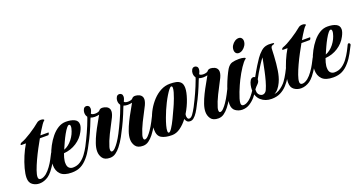

<svg xmlns="http://www.w3.org/2000/svg" viewBox="-36 -1156 3246 1721"><g transform="rotate(-20 1586.5 -296.0)"><path d="M128 8Q92 8 63 -12.5Q34 -33 34 -79Q34 -115 48 -167Q62 -219 85 -273.5Q108 -328 135 -372H92Q86 -372 86 -377Q86 -381 91 -386.5Q96 -392 103 -394Q119 -399 144.5 -412.5Q170 -426 198 -444Q226 -462 251 -480Q276 -498 291 -511Q300 -519 310.5 -522Q321 -525 331 -525Q348 -525 357 -519Q366 -513 357 -507Q349 -502 335 -482Q321 -462 306.5 -438Q292 -414 281 -395H357Q359 -395 359 -392Q359 -387 355 -379.5Q351 -372 347 -372H268Q248 -337 224 -292Q200 -247 178.5 -200.5Q157 -154 143 -114.5Q129 -75 129 -52Q129 -27 152 -27Q176 -27 206 -50Q231 -71 253 -102Q274 -131 290.5 -162Q307 -193 318 -215Q322 -222 329 -222Q336 -222 340.5 -216.5Q345 -211 341 -203Q326 -173 303 -133Q280 -93 254 -60Q233 -34 213 -20Q194 -7 172.5 0.5Q151 8 128 8Z M433 15Q360 15 327.5 -18Q295 -51 295 -105Q295 -146 312 -195Q325 -235 347 -276.5Q369 -318 398 -353.5Q427 -389 462 -410.5Q497 -432 536 -432Q586 -432 617.5 -416.5Q649 -401 649 -366Q649 -340 628 -301Q600 -247 546 -212Q492 -177 425 -172Q410 -131 407 -105Q406 -100 406 -95.5Q406 -91 406 -86Q406 -53 421 -38.5Q436 -24 458 -24Q499 -24 530 -45Q561 -66 584.5 -98Q608 -130 625 -162Q635 -180 642 -195.5Q649 -211 653 -218Q658 -226 664 -226Q670 -226 675 -219.5Q680 -213 676 -205Q663 -179 640 -136Q617 -93 588 -60Q556 -22 519.5 -3.5Q483 15 433 15ZM438 -201Q483 -218 517.5 -262Q552 -306 564 -359Q565 -364 565.5 -368Q566 -372 566 -376Q566 -396 554 -396Q544 -396 533 -382Q517 -363 499 -330.5Q481 -298 467 -267Q453 -236 446 -220Z M801 8Q751 8 730.5 -20.5Q710 -49 710 -86Q710 -119 724 -159.5Q738 -200 758.5 -241.5Q779 -283 801 -321Q823 -359 839 -389Q829 -387 818.5 -385.5Q808 -384 798 -384Q775 -384 758 -391Q757 -387 755 -383Q753 -379 752 -377Q730 -319 705 -264Q680 -209 660 -174Q647 -151 637 -151Q629 -151 629 -163Q629 -171 633 -178Q653 -216 679.5 -274Q706 -332 728 -392Q729 -394 730.5 -399.5Q732 -405 733 -409Q720 -425 720 -451Q720 -468 729 -484.5Q738 -501 757 -501Q768 -501 777.5 -493Q787 -485 787 -468Q787 -448 773 -424Q775 -417 786 -413.5Q797 -410 810 -410Q824 -410 837.5 -414Q851 -418 856 -426Q865 -438 886 -438Q904 -438 926 -428Q938 -422 946 -410.5Q954 -399 954 -382Q954 -352 928 -306Q900 -254 870.5 -194Q841 -134 827 -86Q823 -73 823 -61Q823 -40 836 -40Q850 -40 867.5 -58Q885 -76 902 -101Q924 -133 942.5 -169Q961 -205 968 -219Q971 -225 977 -225Q983 -225 988.5 -218.5Q994 -212 990 -204Q977 -177 954 -134.5Q931 -92 902 -55Q881 -28 856 -10Q831 8 801 8Z M1115 8Q1065 8 1044.5 -20.5Q1024 -49 1024 -86Q1024 -119 1038 -159.5Q1052 -200 1072.5 -241.5Q1093 -283 1115 -321Q1137 -359 1153 -389Q1143 -387 1132.5 -385.5Q1122 -384 1112 -384Q1089 -384 1072 -391Q1071 -387 1069 -383Q1067 -379 1066 -377Q1044 -319 1019 -264Q994 -209 974 -174Q961 -151 951 -151Q943 -151 943 -163Q943 -171 947 -178Q967 -216 993.5 -274Q1020 -332 1042 -392Q1043 -394 1044.5 -399.5Q1046 -405 1047 -409Q1034 -425 1034 -451Q1034 -468 1043 -484.5Q1052 -501 1071 -501Q1082 -501 1091.5 -493Q1101 -485 1101 -468Q1101 -448 1087 -424Q1089 -417 1100 -413.5Q1111 -410 1124 -410Q1138 -410 1151.5 -414Q1165 -418 1170 -426Q1179 -438 1200 -438Q1218 -438 1240 -428Q1252 -422 1260 -410.5Q1268 -399 1268 -382Q1268 -352 1242 -306Q1214 -254 1184.5 -194Q1155 -134 1141 -86Q1137 -73 1137 -61Q1137 -40 1150 -40Q1164 -40 1181.5 -58Q1199 -76 1216 -101Q1238 -133 1256.5 -169Q1275 -205 1282 -219Q1285 -225 1291 -225Q1297 -225 1302.5 -218.5Q1308 -212 1304 -204Q1291 -177 1268 -134.5Q1245 -92 1216 -55Q1195 -28 1170 -10Q1145 8 1115 8Z M1392 7Q1328 7 1292 -14Q1256 -35 1256 -95Q1256 -137 1269.5 -183.5Q1283 -230 1308 -274Q1333 -318 1367 -354Q1401 -390 1442 -411.5Q1483 -433 1529 -433Q1559 -433 1586 -428Q1613 -423 1630 -405.5Q1647 -388 1647 -351Q1647 -312 1626 -250Q1605 -188 1569 -129Q1567 -121 1567 -113Q1567 -102 1571.5 -91Q1576 -80 1588 -80Q1604 -80 1621 -102Q1639 -127 1658 -162Q1677 -197 1687 -219Q1689 -225 1696 -225Q1703 -225 1708.5 -219Q1714 -213 1709 -205Q1701 -190 1688 -163.5Q1675 -137 1658 -110Q1641 -83 1621 -67Q1606 -55 1589 -55Q1569 -55 1559 -64.5Q1549 -74 1543 -92Q1511 -49 1472 -21Q1433 7 1392 7ZM1373 -24Q1384 -24 1403 -53Q1422 -82 1444 -127.5Q1466 -173 1487 -220Q1491 -228 1500 -249.5Q1509 -271 1519 -297.5Q1529 -324 1536 -349Q1543 -374 1543 -389Q1543 -406 1533 -406Q1524 -406 1510 -388.5Q1496 -371 1479 -343Q1462 -315 1446 -283Q1430 -251 1418 -223Q1406 -195 1393 -160Q1380 -125 1371.5 -93.5Q1363 -62 1363 -43Q1363 -24 1373 -24Z M1834 8Q1784 8 1763.5 -20.5Q1743 -49 1743 -86Q1743 -119 1757 -159.5Q1771 -200 1791.5 -241.5Q1812 -283 1834 -321Q1856 -359 1872 -389Q1862 -387 1851.5 -385.5Q1841 -384 1831 -384Q1808 -384 1791 -391Q1790 -387 1788 -383Q1786 -379 1785 -377Q1763 -319 1738 -264Q1713 -209 1693 -174Q1680 -151 1670 -151Q1662 -151 1662 -163Q1662 -171 1666 -178Q1686 -216 1712.5 -274Q1739 -332 1761 -392Q1762 -394 1763.5 -399.5Q1765 -405 1766 -409Q1753 -425 1753 -451Q1753 -468 1762 -484.5Q1771 -501 1790 -501Q1801 -501 1810.5 -493Q1820 -485 1820 -468Q1820 -448 1806 -424Q1808 -417 1819 -413.5Q1830 -410 1843 -410Q1857 -410 1870.5 -414Q1884 -418 1889 -426Q1898 -438 1919 -438Q1937 -438 1959 -428Q1971 -422 1979 -410.5Q1987 -399 1987 -382Q1987 -352 1961 -306Q1933 -254 1903.5 -194Q1874 -134 1860 -86Q1856 -73 1856 -61Q1856 -40 1869 -40Q1883 -40 1900.5 -58Q1918 -76 1935 -101Q1957 -133 1975.5 -169Q1994 -205 2001 -219Q2004 -225 2010 -225Q2016 -225 2021.5 -218.5Q2027 -212 2023 -204Q2010 -177 1987 -134.5Q1964 -92 1935 -55Q1914 -28 1889 -10Q1864 8 1834 8Z M2063 8Q2027 8 1998 -12.5Q1969 -33 1969 -80Q1969 -111 1979.5 -152Q1990 -193 2006 -236.5Q2022 -280 2039.5 -317.5Q2057 -355 2071 -379Q2093 -414 2120.5 -422Q2148 -430 2188 -430Q2217 -430 2236 -423.5Q2255 -417 2242 -409Q2223 -396 2193 -351Q2163 -306 2135 -250Q2127 -234 2115 -207.5Q2103 -181 2091.5 -151.5Q2080 -122 2072 -95.5Q2064 -69 2064 -52Q2064 -27 2087 -27Q2111 -27 2141 -50Q2155 -61 2167 -75Q2179 -89 2189 -103Q2209 -130 2225.5 -161.5Q2242 -193 2256 -221Q2259 -227 2264 -227Q2271 -227 2276 -220Q2281 -213 2277 -205Q2262 -175 2240 -134.5Q2218 -94 2189 -60Q2164 -31 2132.5 -11.5Q2101 8 2063 8ZM2206 -480Q2189 -480 2179 -491.5Q2169 -503 2169 -522Q2169 -545 2181 -564Q2193 -583 2211 -595Q2229 -607 2248 -607Q2265 -607 2275 -595.5Q2285 -584 2285 -567Q2285 -545 2273 -525Q2261 -505 2243 -492.5Q2225 -480 2206 -480Z M2343 7Q2282 7 2242 -29Q2202 -65 2202 -129Q2202 -151 2207 -175Q2212 -199 2223 -216Q2234 -233 2252 -233Q2263 -233 2268 -226Q2280 -249 2294 -272Q2308 -295 2322 -319Q2338 -345 2359.5 -376.5Q2381 -408 2409 -432.5Q2437 -457 2470 -460Q2474 -461 2478.5 -461Q2483 -461 2487 -461Q2498 -461 2510 -460Q2522 -459 2528 -458Q2530 -457 2531 -452Q2532 -447 2526 -447Q2522 -447 2510 -441.5Q2498 -436 2496 -416Q2494 -346 2487.5 -276Q2481 -206 2468 -159Q2462 -135 2449 -107Q2436 -79 2418 -57Q2400 -35 2380 -27Q2400 -27 2422.5 -39.5Q2445 -52 2464.5 -70Q2484 -88 2494 -102Q2516 -133 2534.5 -167.5Q2553 -202 2562 -221Q2565 -226 2569 -226Q2574 -226 2578 -220Q2582 -214 2582 -207Q2582 -205 2581.5 -203Q2581 -201 2580 -199Q2562 -163 2540.5 -126.5Q2519 -90 2491 -59.5Q2463 -29 2427 -11Q2391 7 2343 7ZM2278 -56Q2289 -56 2300 -63Q2311 -70 2318 -85Q2333 -118 2345 -161Q2357 -204 2366 -246.5Q2375 -289 2381.5 -322.5Q2388 -356 2391 -371Q2376 -353 2354.5 -320Q2333 -287 2313.5 -254Q2294 -221 2284 -201Q2285 -178 2266 -160Q2247 -142 2233 -123V-112Q2233 -108 2233.5 -102Q2234 -96 2235 -91Q2240 -75 2252.5 -65.5Q2265 -56 2278 -56Z M2623 8Q2587 8 2558 -12.5Q2529 -33 2529 -79Q2529 -115 2543 -167Q2557 -219 2580 -273.5Q2603 -328 2630 -372H2587Q2581 -372 2581 -377Q2581 -381 2586 -386.5Q2591 -392 2598 -394Q2614 -399 2639.5 -412.5Q2665 -426 2693 -444Q2721 -462 2746 -480Q2771 -498 2786 -511Q2795 -519 2805.5 -522Q2816 -525 2826 -525Q2843 -525 2852 -519Q2861 -513 2852 -507Q2844 -502 2830 -482Q2816 -462 2801.5 -438Q2787 -414 2776 -395H2852Q2854 -395 2854 -392Q2854 -387 2850 -379.5Q2846 -372 2842 -372H2763Q2743 -337 2719 -292Q2695 -247 2673.5 -200.5Q2652 -154 2638 -114.5Q2624 -75 2624 -52Q2624 -27 2647 -27Q2671 -27 2701 -50Q2726 -71 2748 -102Q2769 -131 2785.5 -162Q2802 -193 2813 -215Q2817 -222 2824 -222Q2831 -222 2835.5 -216.5Q2840 -211 2836 -203Q2821 -173 2798 -133Q2775 -93 2749 -60Q2728 -34 2708 -20Q2689 -7 2667.5 0.5Q2646 8 2623 8Z M2928 15Q2855 15 2822.5 -18Q2790 -51 2790 -105Q2790 -146 2807 -195Q2820 -235 2842 -276.5Q2864 -318 2893 -353.5Q2922 -389 2957 -410.5Q2992 -432 3031 -432Q3081 -432 3112.5 -416.5Q3144 -401 3144 -366Q3144 -340 3123 -301Q3095 -247 3041 -212Q2987 -177 2920 -172Q2905 -131 2902 -105Q2901 -100 2901 -95.5Q2901 -91 2901 -86Q2901 -53 2916 -38.5Q2931 -24 2953 -24Q2994 -24 3025 -45Q3056 -66 3079.5 -98Q3103 -130 3120 -162Q3130 -180 3137 -195.5Q3144 -211 3148 -218Q3153 -226 3159 -226Q3165 -226 3170 -219.5Q3175 -213 3171 -205Q3158 -179 3135 -136Q3112 -93 3083 -60Q3051 -22 3014.5 -3.5Q2978 15 2928 15ZM2933 -201Q2978 -218 3012.5 -262Q3047 -306 3059 -359Q3060 -364 3060.5 -368Q3061 -372 3061 -376Q3061 -396 3049 -396Q3039 -396 3028 -382Q3012 -363 2994 -330.5Q2976 -298 2962 -267Q2948 -236 2941 -220Z"/></g></svg>

Font: Praise
Style: Regular
Weight: 400
Designer: Robert E. Leuschke
Foundry: Robert E. Leuschke
Version: Version 1.100; ttfautohint (v1.8.3)